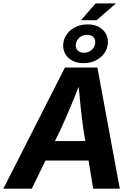

<svg xmlns="http://www.w3.org/2000/svg" viewBox="-42 -1133 808 1153"><path d="M-21.6 0 347.9 -727.5H542.8L677.4 0H517.7L459.5 -351Q450 -416.5 441.4 -498.6Q432.8 -580.8 424.7 -676.2H457.1Q419.1 -582.8 385.4 -500.9Q351.6 -418.9 319.8 -351L149 0ZM161.8 -168.8 181 -285.8H569.1L549.8 -168.8ZM444.3 -1011.6 532.3 -1112.7H654.4L538 -1011.6ZM459.5 -753.8Q418.2 -753.8 388.9 -770.7Q359.6 -787.6 346.4 -816.1Q333.2 -844.6 339 -879.3Q344.2 -909.7 364.1 -933.9Q384.1 -958.2 415 -972.3Q445.9 -986.5 483.5 -986.5Q525.3 -986.5 554.4 -969.7Q583.4 -952.9 596.9 -924.4Q610.3 -895.9 604.2 -861.2Q599.1 -830.4 578.9 -806Q558.7 -781.6 527.9 -767.7Q497.1 -753.8 459.5 -753.8ZM462.3 -816.3Q487.2 -816.3 506.1 -831.2Q525 -846 529.1 -869.6Q533.5 -893.1 520.1 -908.5Q506.8 -923.9 481 -923.9Q455.6 -923.9 436.8 -908.8Q418 -893.8 413.9 -870.5Q410 -846.9 423.3 -831.6Q436.7 -816.3 462.3 -816.3Z"/></svg>

Font: Adwaita Sans
Style: Italic
Weight: 400
Italic angle: -9.39999°
Designer: Rasmus Andersson
Foundry: rsms
Version: Version 4.001;git-9221beed3